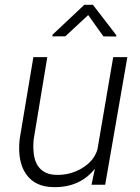

<svg xmlns="http://www.w3.org/2000/svg" viewBox="-20 -765 578 795"><path d="M373 -66.4Q310.1 12.7 199.2 9.8Q124.5 8.3 87.9 -44.2Q51.3 -96.7 61.5 -189.9L118.2 -528.3H175.8L119.6 -188.5Q116.7 -162.1 119.1 -136.2Q122.6 -91.3 146 -66.9Q169.4 -42.5 210.4 -41Q269 -38.6 318.8 -68.1Q368.7 -97.7 383.3 -145.5L448.7 -528.3H507.3L415.5 0H358.9ZM461.4 -619.6 460.9 -613.8 408.2 -614.3 345.2 -702.6 250.5 -614.7 196.8 -614.3 197.3 -621.1 329.1 -745.1H364.7Z"/></svg>

Font: RobotoInd Light
Style: Italic
Weight: 300
Italic angle: -12°
Designer: Google
Version: Version 2.001151; 2014